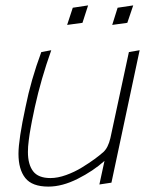

<svg xmlns="http://www.w3.org/2000/svg" viewBox="-20 -689 546 715"><path d="M308.1 -668.9 251 -660.2 230 -596.2 287.1 -604ZM476.1 -668.9 418 -660.2 397.9 -596.2 454.1 -604ZM109.9 -291Q132.8 -395 170.9 -502L133.8 -495.1Q95.2 -391.1 75.2 -291Q48.8 -168.9 48.8 -116.2Q48.8 -58.1 74.2 -26.1Q99.6 5.9 160.2 5.9Q211.9 5.9 269.5 -23.2Q327.1 -52.2 369.1 -89.8L350.1 -2L395 -8.8L500 -502L460 -495.1L391.1 -174.8Q382.8 -139.2 365.2 -123Q351.6 -110.8 332.3 -96.7Q313 -82.5 285.2 -65.4Q257.3 -48.3 226.1 -37.1Q194.8 -25.9 168 -25.9Q122.6 -25.9 103.3 -51.3Q84 -76.7 84 -123Q84 -132.8 84.7 -143.6Q85.4 -154.3 87.2 -167.2Q88.9 -180.2 90.3 -189.7Q91.8 -199.2 94.7 -215.3Q97.7 -231.4 99.1 -239Q100.6 -246.6 104.7 -265.9Q108.9 -285.2 109.9 -291Z"/></svg>

Font: Comic Neue Angular Light Italic
Style: Regular
Weight: 300
Italic angle: -12°
Designer: Craig Rozynski
Foundry: Craig Rozynski
Version: Version 2.003